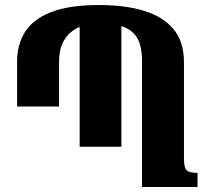

<svg xmlns="http://www.w3.org/2000/svg" viewBox="-20 -744 832 764"><path d="M712 -115Q712 -75 724 -65.5Q736 -56 766 -56V0H545V-504Q545 -562 525 -594.5Q505 -627 463 -640V-160H297V-637Q259 -621 237 -587Q215 -553 215 -498V-320H48V-500Q48 -567 80 -617.5Q112 -668 184 -696Q256 -724 374 -724Q477 -724 553 -701Q629 -678 670.5 -628Q712 -578 712 -496Z"/></svg>

Font: Noto Serif Armenian ExtraCondensed Black
Style: Regular
Weight: 900
Width: 2
Designer: Monotype Design Team
Foundry: Monotype Imaging Inc.
Version: Version 2.008; ttfautohint (v1.8.4.7-5d5b)